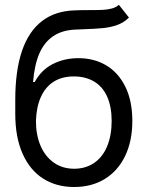

<svg xmlns="http://www.w3.org/2000/svg" viewBox="-20 -749 601 780"><path d="M313.5 -629.9Q307.6 -629.9 301.3 -629.4Q294.9 -628.9 288.1 -628.9Q233.4 -627 196.8 -602.5Q160.2 -578.1 140.1 -532.2Q120.1 -486.3 114.3 -416H121.1Q147.5 -464.8 194.3 -488.8Q241.2 -512.7 298.8 -512.7Q362.3 -512.7 411.6 -483.4Q460.9 -454.1 489.3 -396.5Q517.6 -338.9 517.6 -257.8Q517.6 -175.8 488.3 -115.2Q459 -54.7 405.8 -22Q352.5 10.7 281.2 10.7Q209 10.7 155.3 -23.4Q101.6 -57.6 71.8 -124.5Q42 -191.4 42 -287.1V-342.8Q42 -461.9 69.3 -542Q96.7 -622.1 150.9 -663.6Q205.1 -705.1 286.1 -707Q306.6 -708 343.8 -708Q380.9 -708 398.9 -709Q417 -710 434.1 -714.4Q451.2 -718.8 462.9 -729.5L503.9 -677.7Q483.4 -657.2 456.1 -647.5Q428.7 -637.7 398.4 -634.8Q368.2 -631.8 313.5 -629.9ZM433.6 -257.8Q433.6 -315.4 415.5 -356Q397.5 -396.5 362.8 -417.5Q328.1 -438.5 279.3 -438.5Q232.4 -438.5 198.7 -417.5Q165 -396.5 146.5 -356Q127.9 -315.4 126 -257.8Q126 -200.2 145 -156.2Q164.1 -112.3 199.2 -87.9Q234.4 -63.5 281.2 -63.5Q328.1 -63.5 362.8 -87.4Q397.5 -111.3 415.5 -155.3Q433.6 -199.2 433.6 -257.8Z"/></svg>

Font: WEMIX Pretendard Variable
Style: Regular
Weight: 400
Designer: Base glyphs from Inter by Rasmus Andersson; Hangeul glyphs from Noto Sans CJK(Source Han Sans) by Jang Soo-young and Kan
Foundry: Kil Hyung-jin
Version: Version 1.000;Glyphs 3.2 (3208)